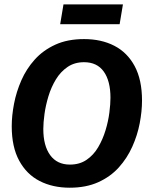

<svg xmlns="http://www.w3.org/2000/svg" viewBox="-20 -840 673 872"><path d="M296.7 12.5Q219.2 12.5 160 -17.9Q100.8 -48.3 67.1 -110.4Q33.3 -172.5 33.3 -266.7Q33.3 -315 43.8 -369.2Q54.2 -423.3 77.1 -475.4Q100 -527.5 137.9 -569.6Q175.8 -611.7 231.2 -637.1Q286.7 -662.5 361.7 -662.5Q440 -662.5 499.2 -632.1Q558.3 -601.7 591.7 -539.6Q625 -477.5 625 -383.3Q625 -335 614.6 -280.4Q604.2 -225.8 580.8 -173.8Q557.5 -121.7 519.6 -79.6Q481.7 -37.5 426.2 -12.5Q370.8 12.5 296.7 12.5ZM297.5 -92.5Q341.7 -92.5 373.3 -114.2Q405 -135.8 425.8 -171.2Q446.7 -206.7 459.2 -247.9Q471.7 -289.2 476.7 -328.3Q481.7 -367.5 481.7 -395.8Q481.7 -472.5 451.2 -515Q420.8 -557.5 361.7 -557.5Q318.3 -557.5 286.7 -535.8Q255 -514.2 233.8 -479.2Q212.5 -444.2 200 -402.9Q187.5 -361.7 182.1 -322.5Q176.7 -283.3 176.7 -254.2Q176.7 -178.3 207.9 -135.4Q239.2 -92.5 297.5 -92.5ZM253.3 -730 268.3 -820H538.3L523.3 -730Z"/></svg>

Font: Familjen Grotesk GF
Style: Bold Italic
Weight: 700
Designer: Anders Wikstroem, Jonas Baeckman, Matilda Gysing, Kristian Moeller
Foundry: Familjen STHML AB
Version: Version 2.000; Beta; Release 4; Build 6